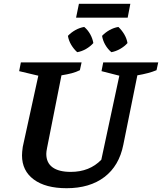

<svg xmlns="http://www.w3.org/2000/svg" viewBox="-20 -981 854 1012"><path d="M331 11Q220 11 158 -35Q96 -81 96 -162Q96 -179 100 -207L182 -582L81 -606L90 -652H410L401 -611Q381 -601 358 -595Q335 -589 304 -584L228 -201Q226 -191 225 -183.5Q224 -176 224 -170Q224 -123 257 -99Q290 -75 353 -75Q452 -75 514 -139L609 -582L515 -606L524 -652H814L805 -611Q764 -594 704 -584L630 -218Q608 -107 530.5 -48Q453 11 331 11ZM381 -888 396 -961H667L653 -888ZM387 -706Q369 -722 355.5 -744.5Q342 -767 338 -792Q355 -810 377.5 -822.5Q400 -835 424 -839Q443 -823 455.5 -800.5Q468 -778 472 -754Q456 -736 433.5 -723Q411 -710 387 -706ZM567 -706Q548 -722 535 -744.5Q522 -767 518 -792Q535 -810 557.5 -822.5Q580 -835 604 -839Q622 -822 635 -800Q648 -778 652 -754Q636 -736 613 -723Q590 -710 567 -706Z"/></svg>

Font: Piazzolla SC SemiBold
Style: Italic
Weight: 600
Italic angle: -11.3°
Designer: Juan Pablo del Peral
Foundry: Huerta Tipografica
Version: Version 1.330